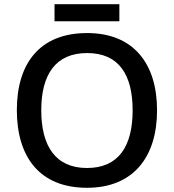

<svg xmlns="http://www.w3.org/2000/svg" viewBox="-20 -882 826 912"><path d="M547 -862H239V-781H547ZM726 -358C726 -580 614 -725 394 -725C167 -725 60 -579 60 -359C60 -138 167 10 393 10C614 10 726 -137 726 -358ZM176 -358C176 -528 244 -630 394 -630C544 -630 610 -528 610 -358C610 -188 544 -84 393 -84C244 -84 176 -188 176 -358Z"/></svg>

Font: Noto Sans Balinese Medium
Style: Regular
Weight: 500
Designer: Aditya Bayu, David Williams
Foundry: David Williams
Version: Version 2.005